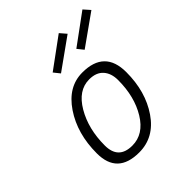

<svg xmlns="http://www.w3.org/2000/svg" viewBox="-205 -882 1027 1027"><g transform="rotate(-45 308.0 -369.0)"><path d="M436 -711 405 -747 233 -621 261 -586ZM616 -711 584 -747 412 -621 440 -586ZM258 -43C188.7 -43 154 -78 154 -148C154 -231.3 172 -303.7 208 -365C244 -426.3 289.7 -457 345 -457C380.3 -457 407 -446.8 425 -426.5C443 -406.2 452 -379 452 -345C452 -261.7 434 -190.5 398 -131.5C362 -72.5 315.3 -43 258 -43ZM345 -509C273 -509 213.2 -473.7 165.5 -403C117.8 -332.3 94 -247.3 94 -148C94 -43.3 148.7 9 258 9C334 9 395.5 -25.3 442.5 -94C489.5 -162.7 513 -246 513 -344C513 -454 457 -509 345 -509Z"/></g></svg>

Font: RazerF5 Light
Style: Italic
Weight: 300
Foundry: Razer Inc.
Version: Version 2